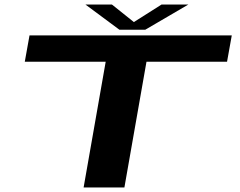

<svg xmlns="http://www.w3.org/2000/svg" viewBox="-20 -832 1064 852"><path d="M351 0 449 -558H90L111 -675H1008.5L987.5 -558H630L532 0ZM510 -700 359 -812H476.5L574 -734L697 -812H816L624.5 -700Z"/></svg>

Font: Anybody UltraExpanded SemiBold
Style: Italic
Weight: 600
Width: 9
Italic angle: -10°
Designer: Tyler Finck
Foundry: Etcetera Type Company
Version: Version 1.010; ttfautohint (v1.8.3) -l 8 -r 50 -G 200 -x 14 